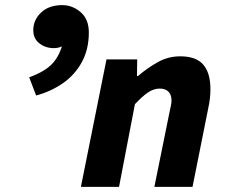

<svg xmlns="http://www.w3.org/2000/svg" viewBox="-20 -730 882 750"><path d="M121 -357 94 -428Q157 -451 185.5 -482.5Q214 -514 226 -564Q228 -570 227.5 -574.5Q227 -579 227 -585L247 -567Q237 -557 223 -549.5Q209 -542 190 -542Q158 -542 134 -560.5Q110 -579 110 -612Q110 -652 140.5 -681Q171 -710 223 -710Q263 -710 295 -682.5Q327 -655 327 -603Q327 -537 299.5 -487Q272 -437 225 -404.5Q178 -372 121 -357ZM296 0 396 -498H516L515 -433H519Q555 -464 596 -487Q637 -510 684 -510Q746 -510 774 -477.5Q802 -445 802 -381Q802 -365 800 -346.5Q798 -328 794 -310L732 0H583L642 -291Q645 -306 647.5 -317Q650 -328 650 -337Q650 -360 638 -372Q626 -384 604 -384Q581 -384 559 -369.5Q537 -355 507 -323L445 0Z"/></svg>

Font: Source Sans 3 ExtraBold
Style: Italic
Weight: 800
Italic angle: -11°
Version: Version 3.052;hotconv 1.1.0;makeotfexe 2.6.0